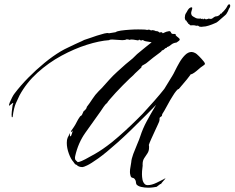

<svg xmlns="http://www.w3.org/2000/svg" viewBox="-20 -745 1092 894"><path d="M709 125Q703 126 692.5 127.5Q682 129 670 129Q654 129 638 125.5Q622 122 615 113Q614 110 613.5 107.5Q613 105 613 104Q613 100 611 95Q606 84 597.5 83Q589 82 587 70Q586 66 585.5 63Q585 60 585 56Q585 44 587.5 32.5Q590 21 591 11Q592 -5 600.5 -28Q609 -51 619 -74Q629 -97 633 -110Q645 -147 663.5 -181Q682 -215 701 -247L707 -257L664 -213Q583 -131 527.5 -81.5Q472 -32 437.5 -7.5Q403 17 386 25Q369 33 364 33Q346 33 337 23Q336 22 335 22Q334 22 332 21Q329 19 326.5 15.5Q324 12 322 9Q310 -4 300.5 -30Q291 -56 291 -80Q291 -95 295 -104Q297 -107 300.5 -114.5Q304 -122 304 -124H305Q305 -110 308 -110Q311 -110 314.5 -121.5Q318 -133 318 -136Q318 -135 317.5 -135.5Q317 -136 317 -136H316Q315 -135 315 -133Q315 -131 313 -130Q310 -133 311 -135Q326 -156 331.5 -166Q337 -176 340.5 -183Q344 -190 351 -200Q353 -204 356.5 -205.5Q360 -207 362 -211Q365 -216 366.5 -221Q368 -226 372 -230Q374 -229 378.5 -235.5Q383 -242 383 -242L384 -247Q398 -265 410.5 -284.5Q423 -304 439 -320L454 -335L489 -374Q505 -392 526 -411Q547 -430 565 -446Q569 -450 573.5 -453Q578 -456 582 -460Q600 -474 608 -483Q616 -492 634 -506Q644 -514 659 -526.5Q674 -539 686 -548L681 -549L658 -553Q651 -554 645 -559Q640 -556 636 -557Q632 -557 628 -561L624 -557H622Q620 -557 610 -559Q600 -561 592 -561Q586 -561 584 -559Q581 -561 577 -561Q573 -561 570 -562Q563 -558 550 -558Q539 -558 525.5 -559.5Q512 -561 502 -561Q491 -561 488 -558Q443 -555 384.5 -536.5Q326 -518 266 -485.5Q206 -453 154.5 -406.5Q103 -360 71 -301Q64 -287 54 -264.5Q44 -242 39 -201Q39 -200 36.5 -199Q34 -198 34 -211Q34 -217 35 -226.5Q36 -236 38 -250V-251Q38 -255 40.5 -260Q43 -265 40 -266L22 -252Q21 -257 25.5 -268Q30 -279 36.5 -291.5Q43 -304 48 -310Q76 -347 112 -383.5Q148 -420 187 -452Q226 -484 263 -506Q280 -516 296.5 -523.5Q313 -531 329 -539Q331 -540 341 -544.5Q351 -549 361 -553.5Q371 -558 372 -559Q380 -561 396 -567Q412 -573 431 -579Q450 -585 465.5 -589Q481 -593 487 -590L518 -595Q525 -600 542.5 -602.5Q560 -605 582 -606.5Q604 -608 623 -608Q639 -608 650.5 -607.5Q662 -607 666 -605V-606Q668 -607 672 -607Q676 -607 678.5 -606Q681 -605 683 -603Q689 -606 694 -604Q697 -604 700 -602.5Q703 -601 706 -600H709Q714 -600 717.5 -597.5Q721 -595 724 -593Q729 -596 731 -595Q733 -595 735 -593.5Q737 -592 738 -590Q740 -591 750.5 -595.5Q761 -600 761 -598Q764 -600 768 -600Q774 -600 776.5 -593Q779 -586 789 -587H793Q799 -587 798 -583.5Q797 -580 804 -575Q809 -571 813 -567.5Q817 -564 817 -561Q817 -556 802 -547Q786 -545 776.5 -536.5Q767 -528 758 -526L757 -523Q750 -522 745.5 -516.5Q741 -511 734 -510Q732 -506 730.5 -505Q729 -504 723 -499Q708 -488 693 -476.5Q678 -465 664 -453Q661 -450 653.5 -446Q646 -442 643 -440Q638 -436 638.5 -433Q639 -430 633 -426Q632 -425 624 -417.5Q616 -410 608.5 -403Q601 -396 601 -395Q597 -392 583.5 -379Q570 -366 552.5 -348.5Q535 -331 518.5 -313Q502 -295 491 -282Q480 -269 479 -266Q471 -260 462.5 -247.5Q454 -235 448 -226Q411 -174 377.5 -127Q344 -80 330 -18Q329 -15 329 -10Q329 -2 333 1.5Q337 5 342 10Q350 9 360.5 4.5Q371 0 378 -4Q386 -8 421.5 -28Q457 -48 500 -82Q532 -108 563 -136.5Q594 -165 616 -187Q638 -209 644 -215Q671 -244 699 -276Q727 -308 745 -331L783 -393Q787 -399 795.5 -416.5Q804 -434 815.5 -454Q827 -474 841.5 -488.5Q856 -503 872 -503Q879 -503 889 -498Q894 -496 906.5 -483.5Q919 -471 928.5 -459Q938 -447 932 -444Q929 -442 926.5 -439.5Q924 -437 920 -435Q915 -432 905 -423Q895 -414 884.5 -406.5Q874 -399 868 -399Q868 -399 865 -394.5Q862 -390 850 -375Q838 -360 812 -330Q809 -332 800.5 -321.5Q792 -311 784 -297.5Q776 -284 772 -278Q761 -259 753.5 -244.5Q746 -230 735 -213V-211Q735 -205 730.5 -202.5Q726 -200 723 -196Q723 -192 723 -189Q723 -186 722 -182Q722 -180 715.5 -166Q709 -152 700.5 -133.5Q692 -115 684 -97.5Q676 -80 673 -70Q674 -67 674 -64Q674 -61 674 -58Q674 -42 666.5 -31Q659 -20 651.5 -8.5Q644 3 644 20Q645 24 643 37.5Q641 51 641 66Q641 79 643.5 91.5Q646 104 654 112Q659 117 668 117Q686 117 709 106Q732 95 739 91L750 85Q750 86 750.5 86.5Q751 87 749 87Q748 90 738.5 100Q729 110 730 113Q729 112 726.5 111.5Q724 111 725 113ZM926 -621Q924 -621 922 -620.5Q920 -620 918 -620Q908 -620 905 -623.5Q902 -627 894 -625Q892 -626 886 -627Q880 -628 869 -627Q866 -626 863 -630Q860 -634 858 -634Q854 -634 856 -641L853 -640H852Q850 -640 850 -644Q850 -648 847 -649L843 -651L844 -652H843Q842 -654 841 -658.5Q840 -663 841 -667Q842 -672 842 -675Q842 -678 850 -690Q860 -711 872 -711Q877 -711 874 -701Q873 -697 871.5 -692.5Q870 -688 870 -683Q870 -681 872 -675Q875 -670 881 -667Q887 -664 892 -661Q892 -661 893 -660.5Q894 -660 895 -660Q895 -659 904.5 -658.5Q914 -658 915 -659Q917 -658 918.5 -656.5Q920 -655 924 -659L925 -654L930 -658L929 -656L930 -657Q933 -660 935 -657Q935 -657 935.5 -656.5Q936 -656 936 -656Q937 -656 937.5 -655.5Q938 -655 939 -655L945 -656L954 -659Q954 -658 956.5 -657Q959 -656 959 -656L963 -659Q963 -657 964 -657Q966 -657 967.5 -658.5Q969 -660 971 -661L978 -666Q981 -668 983.5 -668.5Q986 -669 987 -669H989Q994 -669 1002 -675Q1007 -683 1009 -681.5Q1011 -680 1014 -686Q1016 -688 1018.5 -690Q1021 -692 1024 -696Q1026 -698 1031 -704.5Q1036 -711 1036 -712Q1042 -725 1047 -725Q1054 -725 1051 -712Q1051 -711 1048.5 -708Q1046 -705 1046 -704Q1042 -692 1034 -680Q1029 -674 1022.5 -669Q1016 -664 1011 -659Q1003 -652 995.5 -645.5Q988 -639 981 -637Q968 -631 952.5 -626Q937 -621 926 -621Z"/></svg>

Font: Cherish
Style: Regular
Weight: 400
Designer: Robert E. Leuschke
Foundry: Robert E. Leuschke
Version: Version 1.005